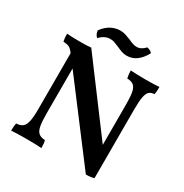

<svg xmlns="http://www.w3.org/2000/svg" viewBox="-194 -1011 1122 1170"><g transform="rotate(30 366.5 -425.5)"><path d="M695 -679Q695 -644 690 -626Q666 -625 653.5 -612.5Q641 -600 635.5 -570Q630 -540 630 -484V0Q608 7 573 7L180 -512V-196Q180 -138 186 -107.5Q192 -77 207.5 -64Q223 -51 252 -50Q258 -32 258 3Q213 0 153 0Q81 0 45 3Q45 -31 50 -50Q79 -51 94.5 -64Q110 -77 116.5 -107.5Q123 -138 123 -196V-587L116 -596Q103 -612 90.5 -618Q78 -624 50 -626Q45 -647 45 -679Q77 -676 135 -676Q184 -676 215 -679L572 -201V-484Q572 -541 566 -570.5Q560 -600 544.5 -612.5Q529 -625 499 -626Q493 -654 493 -679Q537 -676 597 -676Q656 -676 695 -679ZM353 -765Q330 -775 317.5 -779Q305 -783 290 -783Q251 -783 217 -747Q198 -764 197 -791Q224 -827 255 -842.5Q286 -858 317 -858Q337 -858 353 -853Q369 -848 394 -838Q413 -829 426 -825Q439 -821 452 -821Q483 -821 510 -851Q535 -847 547 -831Q500 -744 426 -744Q407 -744 391 -749.5Q375 -755 353 -765Z"/></g></svg>

Font: Vollkorn SC SemiBold
Style: Regular
Weight: 600
Designer: Friedrich Althausen
Foundry: Friedrich Althausen
Version: Version 4.015